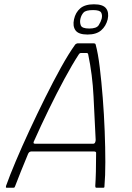

<svg xmlns="http://www.w3.org/2000/svg" viewBox="-20 -875 613 895"><path d="M11 0Q8 0 7.5 -1.5Q7 -3 8 -8Q25 -56 53.5 -123.5Q82 -191 117.5 -267.5Q153 -344 190.5 -419.5Q228 -495 264 -560Q300 -625 331 -668Q334 -670 336.5 -671.5Q339 -673 341 -673H417Q420 -673 422.5 -672Q425 -671 426 -667Q437 -627 445 -561Q453 -495 459 -418.5Q465 -342 468 -264Q471 -186 471 -119.5Q471 -53 467 -9Q467 -3 466 -1.5Q465 0 462 0H429Q426 0 425.5 -1.5Q425 -3 424 -7Q426 -36 427 -75Q428 -114 428 -160Q429 -165 426 -167Q423 -169 417 -169H125Q120 -168 117 -166Q114 -164 111 -158Q93 -114 77 -75Q61 -36 50 -6Q48 -3 47.5 -1.5Q47 0 43 0ZM143 -205H415Q419 -205 422 -208.5Q425 -212 426 -222Q421 -324 416 -425.5Q411 -527 391 -622Q390 -628 383 -628H358Q351 -628 347 -621Q317 -575 280.5 -507.5Q244 -440 207 -364Q170 -288 138 -216Q136 -213 136.5 -209Q137 -205 143 -205ZM482 -785Q474 -753 451.5 -733.5Q429 -714 388 -714Q346 -714 332 -733.5Q318 -753 325 -785Q332 -817 354 -836Q376 -855 418 -855Q460 -855 474.5 -836Q489 -817 482 -785ZM454 -788Q458 -805 451.5 -816.5Q445 -828 414 -828Q380 -828 369.5 -816.5Q359 -805 355 -788Q351 -772 356.5 -757Q362 -742 396 -742Q430 -742 440 -757.5Q450 -773 454 -788Z"/></svg>

Font: Glory Thin ExtraLight
Style: Italic
Weight: 250
Italic angle: -12°
Version: Version 1.011